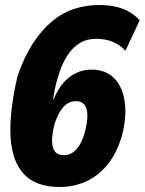

<svg xmlns="http://www.w3.org/2000/svg" viewBox="-20 -736 578 767"><path d="M219 11Q123 11 75 -41Q27 -93 22 -191.5Q17 -290 50 -432Q76 -508 111 -562Q146 -616 187.5 -650.5Q229 -685 276.5 -700.5Q324 -716 377 -716Q413 -716 443.5 -709Q474 -702 497.5 -688Q521 -674 538 -655L481 -533Q459 -558 429 -569.5Q399 -581 365 -581Q325 -581 296.5 -562.5Q268 -544 249 -514Q230 -484 218 -448.5Q206 -413 199 -380L192 -340L194 -339Q211 -380 233.5 -405.5Q256 -431 284.5 -444.5Q313 -458 345 -458Q401 -458 435 -424.5Q469 -391 478 -331Q487 -271 467 -193Q445 -120 406.5 -75Q368 -30 320 -9.5Q272 11 219 11ZM235 -116Q255 -116 271 -127Q287 -138 299.5 -159.5Q312 -181 320 -212Q330 -252 329 -278.5Q328 -305 316.5 -318.5Q305 -332 283 -332Q264 -332 248 -321.5Q232 -311 219.5 -290Q207 -269 197 -237Q187 -197 188 -170Q189 -143 200.5 -129.5Q212 -116 235 -116Z"/></svg>

Font: Nunito Sans 7pt Condensed Black
Style: Italic
Weight: 900
Width: 3
Italic angle: -9°
Designer: Vernon Adams
Foundry: Vernon Adams
Version: Version 3.101;gftools[0.9.27]